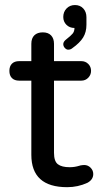

<svg xmlns="http://www.w3.org/2000/svg" viewBox="-20 -739 413 769"><path d="M278.3 -627Q258.8 -627 246.1 -639.6Q233.4 -652.3 233.4 -670.9Q233.4 -691.4 246.6 -705.1Q259.8 -718.8 280.3 -718.8Q300.8 -718.8 313.5 -705.1Q326.2 -691.4 326.2 -669.9V-639.6Q326.2 -610.4 313 -588.9Q299.8 -567.4 269.5 -545.9Q262.7 -540 252.9 -540Q246.1 -540 239.7 -546.9Q233.4 -553.7 233.4 -562.5Q233.4 -572.3 246.1 -582Q263.7 -595.7 271 -604.5Q278.3 -613.3 278.3 -627ZM353.5 -42Q353.5 -19.5 330.1 -6.8Q292 10.7 249 10.7Q105.5 10.7 105.5 -119.1V-416H56.6Q38.1 -416 27.8 -426.3Q17.6 -436.5 17.6 -455.1Q17.6 -473.6 27.8 -483.9Q38.1 -494.1 56.6 -494.1H105.5V-563.5Q105.5 -585.9 117.7 -597.7Q129.9 -609.4 151.4 -609.4Q172.9 -609.4 184.6 -597.2Q196.3 -585 196.3 -563.5V-494.1H305.7Q322.3 -494.1 333.5 -482.9Q344.7 -471.7 344.7 -455.1Q344.7 -439.5 333.5 -427.7Q322.3 -416 305.7 -416H196.3V-127Q196.3 -92.8 211.9 -81.1Q227.5 -69.3 258.8 -69.3Q279.3 -69.3 297.9 -75.2Q299.8 -75.2 300.8 -76.2Q310.5 -78.1 317.4 -78.1Q332 -78.1 342.8 -67.4Q353.5 -56.6 353.5 -42Z"/></svg>

Font: KTXP_ComRound
Style: Medium
Weight: 500
Version: Version 1.01;May 16, 2022;FontCreator 13.0.0.2683 64-bit